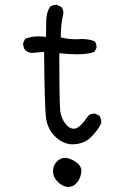

<svg xmlns="http://www.w3.org/2000/svg" viewBox="-20 -630 540 774"><path d="M250 123.5Q252 123.5 255.6 123.5Q259.3 123.5 264.6 122.6Q276.9 120.1 286.6 109.9Q302.7 94.2 307.1 68.8Q308.1 64 308.1 60.5Q308.1 50.3 304.7 43.5Q301.3 36.1 295.4 30.8Q277.8 14.6 253.9 7.8Q248 6.3 242.2 6.3Q224.1 6.3 209.5 21Q193.8 36.6 193.8 60.1Q193.8 84 211.9 102.1Q230 120.1 250 123.5ZM311 -472.7 286.6 -471.7Q257.3 -471.7 230.5 -478L225.1 -479.5V-485.4Q225.1 -530.8 234.9 -573.2Q235.4 -575.7 235.4 -578.1Q235.4 -592.3 227.5 -601.6L210.9 -609.9Q209 -610.4 207 -610.4Q192.4 -610.4 181.2 -602.5Q167.5 -579.1 166.5 -549.8Q165.5 -520.5 165.5 -489.3V-481L157.2 -481.9Q145.5 -483.4 134.3 -483.4Q106 -483.4 81.5 -473.6L73.7 -458Q73.2 -456.1 73.2 -453.1Q73.2 -450.2 74.2 -445.8Q75.2 -436.5 81.5 -427.7Q92.8 -418.5 107.4 -416.5L157.7 -420.9Q159.7 -194.8 166 -151.9Q172.9 -107.9 201.7 -80.1Q230 -52.2 265.1 -48.3Q268.1 -48.3 271 -48.3Q316.4 -48.3 344.7 -75.2Q375 -104.5 388.2 -133.8Q388.7 -135.7 388.7 -138.7Q388.7 -141.6 387.7 -145.5Q386.7 -154.8 380.9 -163.1L364.3 -171.4Q362.3 -171.9 360.4 -171.9Q346.2 -171.9 336.4 -164.1Q320.3 -140.1 306.9 -127Q293.5 -113.8 283.2 -111.8Q280.3 -111.3 277.3 -111.3Q259.3 -111.3 243.7 -131.3Q227.5 -152.3 223.1 -181.6Q219.2 -209.5 219.2 -407.2V-415.5Q262.2 -411.1 290 -411.1Q335.9 -411.1 360.8 -420.9L368.7 -436.5Q369.1 -438.5 369.1 -440.4Q369.1 -454.1 361.8 -463.4Q338.9 -472.7 311 -472.7Z"/></svg>

Font: Bakudai
Style: ExtraLight
Weight: 200
Version: Version 1.48